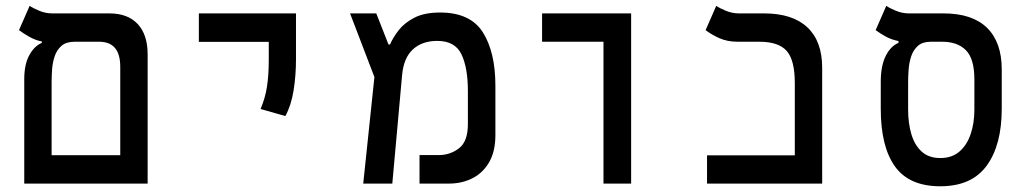

<svg xmlns="http://www.w3.org/2000/svg" viewBox="-20 -632 3556 661"><path d="M63.5 0V-359.4Q63.5 -410.2 80.8 -441.9Q98.1 -473.6 124 -484.4V-489.3Q102.5 -493.2 81.3 -505.1Q60.1 -517.1 45.4 -528.3L82 -611.8Q93.3 -604 115 -595Q136.7 -585.9 159.7 -585.9H356.4Q419.9 -585.9 454.1 -549.3Q488.3 -512.7 488.3 -444.3V0ZM236.8 -488.3Q208 -488.3 191.9 -474.4Q175.8 -460.4 168.5 -439Q161.1 -417.5 159.4 -393.8Q157.7 -370.1 157.7 -350.1V-97.7H394V-402.3Q394 -488.3 321.3 -488.3Z M962.4 -232.4 877 -256.8Q892.6 -293 898.9 -332.3Q905.3 -371.6 905.3 -428.2V-487.8H664.6V-585.9H999V-428.2Q999 -371.6 990.7 -320.3Q982.4 -269 962.4 -232.4Z M1230.5 0 1269 -366.7 1185.1 -585.9H1275.4L1317.4 -479H1322.8Q1333 -502.9 1352.8 -528.3Q1372.6 -553.7 1407 -571.3Q1441.4 -588.9 1495.1 -588.9Q1599.1 -588.9 1642.3 -520.8Q1685.5 -452.6 1685.5 -336.4V-167Q1685.5 -110.4 1663.8 -73.2Q1642.1 -36.1 1606 -18.1Q1569.8 0 1526.4 0H1424.3V-98.1H1490.7Q1529.8 -98.1 1560.3 -121.6Q1590.8 -145 1590.8 -204.6V-318.8Q1590.8 -398.9 1568.6 -445.1Q1546.4 -491.2 1485.4 -491.2Q1433.1 -491.2 1401.4 -461.9Q1369.6 -432.6 1364.3 -373.5L1330.6 0Z M2057.6 0V-488.3H1846.2V-585.9H2152.8V0Z M2414.1 0V-97.2H2716.3V-346.2Q2716.3 -424.8 2688.5 -456.5Q2660.6 -488.3 2594.7 -488.3H2519.5Q2483.9 -488.3 2456.3 -500.7Q2428.7 -513.2 2409.2 -528.3L2445.8 -611.8Q2457 -604 2478.8 -595Q2500.5 -585.9 2523.4 -585.9H2610.4Q2708 -585.9 2759.3 -538.1Q2810.5 -490.2 2810.5 -398.9V0Z M3217.3 9.3Q3109.9 9.3 3061 -59.1Q3012.2 -127.4 3012.2 -257.3V-350.6Q3012.2 -405.3 3029.3 -439.5Q3046.4 -473.6 3073.2 -484.4V-490.7Q3048.3 -495.6 3029.1 -506.3Q3009.8 -517.1 2994.6 -528.3L3031.2 -611.8Q3042.5 -604 3064.2 -595Q3085.9 -585.9 3108.9 -585.9H3228Q3327.1 -585.9 3377.9 -536.4Q3428.7 -486.8 3428.7 -393.1V-257.3Q3428.7 -132.8 3377 -61.8Q3325.2 9.3 3217.3 9.3ZM3217.3 -87.9Q3257.3 -87.9 3283.2 -110.4Q3309.1 -132.8 3321.8 -170.7Q3334.5 -208.5 3334.5 -253.9V-358.9Q3334.5 -429.7 3305.4 -459Q3276.4 -488.3 3224.1 -488.3H3184.6Q3156.2 -488.3 3140.4 -474.4Q3124.5 -460.4 3117.2 -438.7Q3109.9 -417 3108.2 -393.3Q3106.4 -369.6 3106.4 -349.6V-253.9Q3106.4 -208.5 3117.4 -170.7Q3128.4 -132.8 3152.8 -110.4Q3177.2 -87.9 3217.3 -87.9Z"/></svg>

Font: Cascadia Mono PL
Style: Regular
Weight: 400
Monospace: yes
Designer: Aaron Bell
Foundry: Saja Typeworks
Version: Version 2404.023; ttfautohint (v1.8.4)